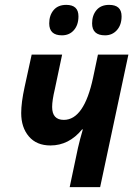

<svg xmlns="http://www.w3.org/2000/svg" viewBox="-20 -768 554 788"><path d="M302 -701Q302 -748 252 -748Q218 -748 200 -726.5Q182 -705 182 -672Q182 -623 234 -623Q265 -623 283.5 -644.5Q302 -666 302 -701ZM479 -701Q479 -748 428 -748Q394 -748 376 -726.5Q358 -705 358 -672Q358 -623 411 -623Q441 -623 460 -644.5Q479 -666 479 -701ZM391 0 507 -544H382L362 -449Q325 -276 242 -276Q194 -276 194 -329Q194 -356 205 -402L235 -544H110L81 -411Q67 -347 67 -304Q67 -245 98.5 -208Q130 -171 187 -171Q263 -171 317 -237H320Q308 -196 300 -161L266 0Z"/></svg>

Font: Noto Sans UI SemiCondensed
Style: Bold Italic
Weight: 700
Width: 4
Designer: Monotype Design Team
Foundry: Monotype Imaging Inc.
Version: 1.001